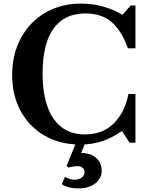

<svg xmlns="http://www.w3.org/2000/svg" viewBox="-20 -792 834 1066"><path d="M426 10.5Q314 10.5 228.8 -38.2Q143.5 -87 95.5 -174.2Q47.5 -261.5 47.5 -376Q47.5 -463 75.5 -535.5Q103.5 -608 154.5 -661Q205.5 -714 275.5 -743Q345.5 -772 429.5 -772Q490.5 -772 550 -756.2Q609.5 -740.5 657 -711H661L705.5 -761.5H732V-523.5H690Q680.5 -550.5 670 -572.8Q659.5 -595 647 -613.5Q612.5 -668 565 -692.8Q517.5 -717.5 454.5 -717.5Q337.5 -717.5 277 -633.2Q216.5 -549 216.5 -385Q216.5 -220.5 277.2 -133Q338 -45.5 451.5 -45.5Q575 -45.5 642.5 -144Q679 -196 693 -270H732V0H699L657.5 -65Q601 -25.5 545.5 -7.5Q490 10.5 426 10.5ZM414.5 254Q386.5 254 362.2 247.8Q338 241.5 323.5 230.5L340.5 190Q367.5 205.5 394.5 205.5Q419.5 205.5 434.5 193Q449.5 180.5 449.5 164Q449.5 149 438.5 139.8Q427.5 130.5 409 130.5Q399 130.5 385.8 132.8Q372.5 135 362 138.5L349.5 129.5L409 -16.5H460L431 57.5Q484 57.5 514.2 85.2Q544.5 113 544.5 155Q544.5 197.5 509.5 225.8Q474.5 254 414.5 254Z"/></svg>

Font: Libre Caslon Text SemiBold
Style: Regular
Weight: 600
Designer: Pablo Impallari, Rodrigo Fuenzalida, Katja Schimmel
Foundry: Pablo Impallari, Rodrigo Fuenzalida
Version: Version 2.000